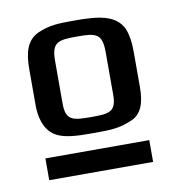

<svg xmlns="http://www.w3.org/2000/svg" viewBox="-54 -709 444 486"><g transform="rotate(-10 168.0 -466.5)"><path d="M302 -558C302 -581 299 -600 293 -615C275 -656 227 -660 168 -660C123 -660 103 -659 73 -646C43 -632 34 -602 34 -558V-465C34 -434 43 -408 58 -394C81 -371 123 -371 168 -371C213 -371 233 -372 264 -385C292 -396 302 -424 302 -465ZM168 -412C121 -412 102 -414 102 -458V-567C102 -616 118 -619 168 -619C217 -619 232 -615 232 -567V-458C232 -414 214 -412 168 -412ZM35 -273H302V-329H35Z"/></g></svg>

Font: Gamestation Text
Style: Bold
Weight: 400
Designer: Jonas Hecksher
Foundry: Jonas Hecksher, Playtypeª, e-types AS
Version: Version 1.003